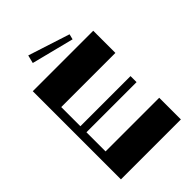

<svg xmlns="http://www.w3.org/2000/svg" viewBox="-247 -969 1078 1078"><g transform="rotate(-45 292.0 -430.0)"><path d="M60 0H536V-172H110V-324H508V-372H110V-524H540V-700H60ZM172 -812 424 -748 432 -780 184 -860Z"/></g></svg>

Font: Ribes
Style: Bold
Weight: 900
Designer: Luigi Gorlero
Foundry: Collletttivo
Version: Version 2.100;Glyphs 3.1.2 (3151)